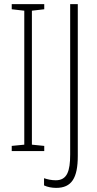

<svg xmlns="http://www.w3.org/2000/svg" viewBox="-20 -734 473 933"><path d="M195 0V-25L135 -31V-682L195 -689V-714H37V-689L98 -682V-31L37 -25V0ZM253 179C328 179 358 131 358 24V-714H321V17C321 98 306 142 251 142C231 142 212 138 194 132V167C211 175 232 179 253 179Z"/></svg>

Font: Noto Sans ExtraCondensed ExtraLight
Style: Regular
Weight: 200
Width: 2
Designer: Monotype Design Team
Foundry: Monotype Imaging Inc.
Version: Version 2.013